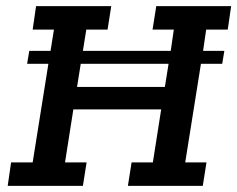

<svg xmlns="http://www.w3.org/2000/svg" viewBox="-20 -603 770 623"><path d="M75 -438H144L155 -507H86L97 -583H341L329 -507H260L249 -438H534L544 -507H475L487 -583H730L719 -507H649L639 -438H708L701 -396H632L581 -76H650L638 0H395L407 -76H476L503 -248H218L191 -76H261L249 0H5L16 -76H86L137 -396H68ZM230 -321H515L527 -396H242Z"/></svg>

Font: Rokkitt SemiBold Medium
Style: Italic
Weight: 500
Italic angle: -9°
Version: Version 3.103